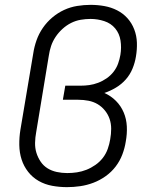

<svg xmlns="http://www.w3.org/2000/svg" viewBox="-20 -763 640 791"><path d="M256 8Q225 8 195 2.5Q165 -3 139.5 -17.5Q114 -32 96 -55Q78 -78 69 -106Q60 -134 59.5 -165.5Q59 -197 64 -228L117 -543Q121 -570 130.5 -597Q140 -624 156.5 -648Q173 -672 195.5 -691Q218 -710 244 -722Q270 -734 298 -738.5Q326 -743 353 -743Q382 -743 410 -738Q438 -733 462.5 -720.5Q487 -708 505 -688Q523 -668 533 -642Q543 -616 544 -587.5Q545 -559 540 -530Q536 -505 526 -480.5Q516 -456 498.5 -436Q481 -416 457.5 -402Q434 -388 410 -380Q437 -368 457.5 -347.5Q478 -327 489.5 -300Q501 -273 502.5 -242Q504 -211 498 -179Q494 -153 484 -126.5Q474 -100 456.5 -77Q439 -54 415 -37Q391 -20 364.5 -10Q338 0 310.5 4Q283 8 256 8ZM257 -50Q277 -50 297 -53Q317 -56 336 -63.5Q355 -71 373 -83.5Q391 -96 404 -113Q417 -130 424 -150Q431 -170 434 -189Q438 -211 438 -232.5Q438 -254 431.5 -273Q425 -292 412 -308Q399 -324 382 -334Q365 -344 344.5 -348Q324 -352 302 -352H239L249 -410H312Q330 -410 348 -412.5Q366 -415 384.5 -422Q403 -429 419.5 -440.5Q436 -452 448 -467.5Q460 -483 466.5 -501Q473 -519 476 -537Q481 -567 476.5 -596Q472 -625 454.5 -646Q437 -667 409.5 -676Q382 -685 353 -685Q333 -685 312.5 -681.5Q292 -678 273 -668.5Q254 -659 237.5 -644Q221 -629 209 -611Q197 -593 190.5 -573.5Q184 -554 181 -533L129 -218Q125 -197 124.5 -175Q124 -153 130 -133.5Q136 -114 147.5 -97Q159 -80 176 -69.5Q193 -59 214 -54.5Q235 -50 257 -50Z"/></svg>

Font: Iosevka Aile Light Oblique
Style: Regular
Weight: 300
Italic angle: -9°
Designer: Belleve Invis
Foundry: Belleve Invis
Version: Version 31.1.0; ttfautohint (v1.8.4)